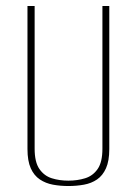

<svg xmlns="http://www.w3.org/2000/svg" viewBox="-20 -611 458 643"><path d="M209 12Q182 12 157.5 7.5Q133 3 113.5 -10Q94 -23 83 -47.5Q72 -72 72 -112V-591H96V-113Q96 -68 112 -45Q128 -22 153.5 -14Q179 -6 209 -6Q239 -6 265 -14Q291 -22 307 -45Q323 -68 323 -113V-591H346V-112Q346 -72 335 -47.5Q324 -23 305 -10Q286 3 261 7.5Q236 12 209 12Z"/></svg>

Font: Alumni Sans Thin Thin
Style: Regular
Weight: 250
Version: Version 1.018